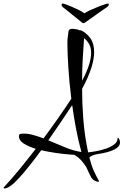

<svg xmlns="http://www.w3.org/2000/svg" viewBox="-110 -975 698 1085"><path d="M501 -955Q505 -955 505 -947Q503 -940 492 -933Q487 -930 470 -918Q453 -906 432.5 -891.5Q412 -877 396 -865.5Q380 -854 376 -851Q372 -849 368.5 -846.5Q365 -844 361 -844Q357 -844 354 -847Q351 -850 349 -851Q346 -854 331.5 -865.5Q317 -877 299 -891.5Q281 -906 266.5 -918Q252 -930 247 -933Q237 -942 238 -947Q238 -955 244 -955Q250 -955 265 -949Q274 -946 294 -937.5Q314 -929 334.5 -919Q355 -909 367 -900Q381 -909 403 -919Q425 -929 446.5 -937.5Q468 -946 478 -949Q493 -955 501 -955ZM-85 90Q-90 90 -90 87Q-90 85 -87 82Q-46 38 -0.5 -17.5Q45 -73 92 -134Q51 -147 24 -164Q-3 -181 -3 -206Q-3 -217 5.5 -218.5Q14 -220 24 -220Q50 -220 78.5 -212Q107 -204 136 -193Q220 -306 293 -417Q281 -514 276 -596Q271 -678 271 -723Q271 -735 271 -744Q271 -753 272 -758Q275 -782 277 -797Q279 -812 297 -812Q307 -812 319.5 -810Q332 -808 342 -803Q343 -804 346 -804Q347 -804 347.5 -803.5Q348 -803 349 -803Q380 -788 401 -758.5Q422 -729 422 -680Q422 -642 406 -591Q390 -540 354 -473Q354 -391 360 -312Q366 -233 378 -166Q380 -152 383 -139Q386 -126 388 -114Q408 -116 435.5 -121Q463 -126 490 -135.5Q517 -145 535.5 -159Q554 -173 554 -191Q554 -196 557 -196Q560 -196 564 -188.5Q568 -181 568 -169Q568 -123 440 -104Q427 -102 414 -97Q401 -92 395 -84Q409 -32 423 -3Q437 26 450 49Q450 52 444 52Q437 52 425 46Q413 40 405 27Q398 13 391 -1.5Q384 -16 377 -32Q351 -70 332.5 -84.5Q314 -99 309 -100Q311 -100 282.5 -102Q254 -104 210.5 -110Q167 -116 123 -126Q53 -30 -1.5 30Q-56 90 -85 90ZM354 -519Q382 -572 393.5 -610Q405 -648 405 -676Q405 -706 393.5 -726Q382 -746 365 -759Q361 -704 357.5 -643Q354 -582 354 -519ZM350 -116Q333 -178 320 -246Q307 -314 298 -381Q263 -328 229 -278Q195 -228 163 -182Q209 -163 256.5 -143Q304 -123 350 -116Z"/></svg>

Font: Comforter
Style: Regular
Weight: 400
Designer: Robert E. Leuschke
Foundry: Robert E. Leuschke
Version: Version 1.013; ttfautohint (v1.8.3)